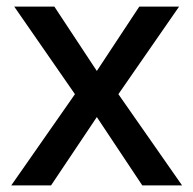

<svg xmlns="http://www.w3.org/2000/svg" viewBox="-20 -559 583 579"><path d="M206 -275 23 -539H144L272 -345L400 -539H520L337 -275L529 0H409L272 -206L134 0H14Z"/></svg>

Font: Noto Sans Tamil Medium
Style: Regular
Weight: 500
Designer: Jelle Bosma - Monotype Design Team
Foundry: Monotype Imaging Inc.
Version: Version 2.004; ttfautohint (v1.8.4.7-5d5b)